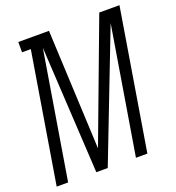

<svg xmlns="http://www.w3.org/2000/svg" viewBox="-133 -841 866 947"><g transform="rotate(-20 300.0 -367.5)"><path d="M3 0 115 -681H69V-735H230L259 -108L494 -735H600L479 0H419L529 -667L271 0H211L173 -667L63 0Z"/></g></svg>

Font: Iosevka QP Light
Style: Italic
Weight: 300
Italic angle: -9°
Designer: Belleve Invis
Foundry: Belleve Invis
Version: Version 20.0.0; ttfautohint (v1.8.4)